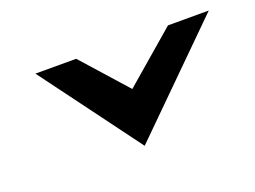

<svg xmlns="http://www.w3.org/2000/svg" viewBox="-54 -396 611 460"><g transform="rotate(-20 252.0 -166.0)"><path d="M249.4 -40 504.5 -292H400.5L268.1 -178L166.5 -292H62.5Z"/></g></svg>

Font: Charger
Style: ExBdIt
Weight: 400
Designer: Jasper
Foundry: Cannot Into Space Fonts
Version: Version 0.99